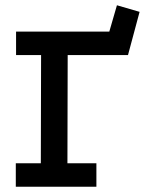

<svg xmlns="http://www.w3.org/2000/svg" viewBox="-20 -709 562 729"><path d="M424 -689 510 -664 466 -500H237L236 -89H346V0H40V-89H135L136 -500H41V-589H395Z"/></svg>

Font: Podkova SemiBold
Style: Regular
Weight: 600
Designer: Ilya Yudin
Foundry: Cyreal (www.cyreal.org)
Version: Version 2.103